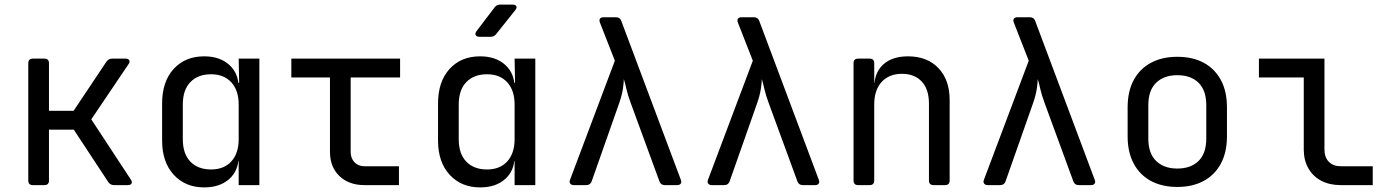

<svg xmlns="http://www.w3.org/2000/svg" viewBox="-20 -805 6040 835"><path d="M123 0Q103 0 103 -20V-530Q103 -550 123 -550H173Q193 -550 193 -530V-323H300L443 -537Q452 -550 467 -550H526Q538 -550 542 -543Q546 -536 539 -526L377 -286L549 -24Q556 -14 552 -7Q548 0 536 0H476Q460 0 451 -13L301 -241H193V-20Q193 0 173 0Z M868 10Q786 10 735.5 -45Q685 -100 685 -194V-355Q685 -450 735 -505Q785 -560 868 -560Q936 -560 977 -523Q1018 -486 1018 -424L1000 -445H1020L1018 -550H1108V0H1018V-105H1000L1018 -126Q1018 -63 977 -26.5Q936 10 868 10ZM898 -68Q954 -68 986 -103Q1018 -138 1018 -200V-350Q1018 -412 986 -447Q954 -482 898 -482Q841 -482 808 -448Q775 -414 775 -350V-200Q775 -136 808 -102Q841 -68 898 -68Z M1565 0Q1497 0 1456 -39.5Q1415 -79 1415 -145V-468H1247V-550H1720V-468H1505V-145Q1505 -117 1521.5 -99.5Q1538 -82 1565 -82H1715V0Z M2068 10Q1986 10 1935.5 -45Q1885 -100 1885 -194V-355Q1885 -450 1935 -505Q1985 -560 2068 -560Q2136 -560 2177 -523Q2218 -486 2218 -424L2200 -445H2220L2218 -550H2308V0H2218V-105H2200L2218 -126Q2218 -63 2177 -26.5Q2136 10 2068 10ZM2098 -68Q2154 -68 2186 -103Q2218 -138 2218 -200V-350Q2218 -412 2186 -447Q2154 -482 2098 -482Q2041 -482 2008 -448Q1975 -414 1975 -350V-200Q1975 -136 2008 -102Q2041 -68 2098 -68ZM2065 -645Q2053 -645 2049 -652Q2045 -659 2052 -669L2131 -773Q2140 -785 2155 -785H2209Q2222 -785 2225.5 -778Q2229 -771 2221 -761L2138 -657Q2129 -645 2114 -645Z M2475 0Q2465 0 2460 -6.5Q2455 -13 2459 -23L2654 -541L2589 -707Q2585 -718 2589.5 -724Q2594 -730 2605 -730H2659Q2676 -730 2682 -714L2941 -23Q2945 -13 2940.5 -6.5Q2936 0 2925 0H2871Q2854 0 2848 -16L2723 -357Q2710 -392 2704 -419Q2698 -446 2693 -461Q2693 -446 2689 -419Q2685 -392 2673 -357L2553 -16Q2547 0 2530 0Z M3075 0Q3065 0 3060 -6.5Q3055 -13 3059 -23L3254 -541L3189 -707Q3185 -718 3189.5 -724Q3194 -730 3205 -730H3259Q3276 -730 3282 -714L3541 -23Q3545 -13 3540.5 -6.5Q3536 0 3525 0H3471Q3454 0 3448 -16L3323 -357Q3310 -392 3304 -419Q3298 -446 3293 -461Q3293 -446 3289 -419Q3285 -392 3273 -357L3153 -16Q3147 0 3130 0Z M3712 0Q3692 0 3692 -20V-530Q3692 -550 3712 -550H3762Q3782 -550 3782 -530V-445H3801L3782 -424Q3782 -489 3821 -524.5Q3860 -560 3929 -560Q4012 -560 4061 -509Q4110 -458 4110 -370V-20Q4110 0 4090 0H4040Q4020 0 4020 -20V-354Q4020 -417 3988.5 -450.5Q3957 -484 3903 -484Q3847 -484 3814.5 -449Q3782 -414 3782 -350V-20Q3782 0 3762 0Z M4275 0Q4265 0 4260 -6.5Q4255 -13 4259 -23L4454 -541L4389 -707Q4385 -718 4389.5 -724Q4394 -730 4405 -730H4459Q4476 -730 4482 -714L4741 -23Q4745 -13 4740.5 -6.5Q4736 0 4725 0H4671Q4654 0 4648 -16L4523 -357Q4510 -392 4504 -419Q4498 -446 4493 -461Q4493 -446 4489 -419Q4485 -392 4473 -357L4353 -16Q4347 0 4330 0Z M5100 8Q5034 8 4985.5 -18Q4937 -44 4910.5 -93.5Q4884 -143 4884 -212V-338Q4884 -408 4910.5 -457Q4937 -506 4985.5 -532Q5034 -558 5100 -558Q5167 -558 5215 -532Q5263 -506 5289.5 -457Q5316 -408 5316 -338V-212Q5316 -143 5289.5 -93.5Q5263 -44 5214.5 -18Q5166 8 5100 8ZM5100 -72Q5159 -72 5192.5 -105Q5226 -138 5226 -202V-348Q5226 -412 5192.5 -445Q5159 -478 5100 -478Q5042 -478 5008 -445Q4974 -412 4974 -348V-202Q4974 -138 5008 -105Q5042 -72 5100 -72Z M5810 0Q5762 0 5726 -19Q5690 -38 5670 -73Q5650 -108 5650 -155V-468H5455V-550H5740V-155Q5740 -121 5759 -101.5Q5778 -82 5810 -82H5950V0Z"/></svg>

Font: Pitagon Sans Mono
Style: Regular
Weight: 400
Monospace: yes
Designer: Travis Tran
Foundry: Pitagon
Version: Version 1.001;gftools[0.9.26]